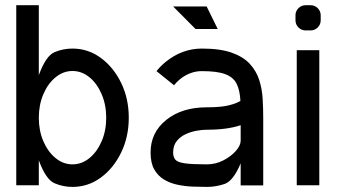

<svg xmlns="http://www.w3.org/2000/svg" viewBox="-20 -718 1344 744"><path d="M260.7 -81.1Q296.9 -81.1 326.7 -105.5Q356.4 -129.9 374 -170.9Q391.6 -211.9 391.6 -261.7Q391.6 -311.5 374 -352.8Q356.4 -394 326.7 -418.5Q296.9 -442.9 260.7 -442.9Q225.1 -442.9 195.3 -418.5Q165.5 -394 147.9 -352.8Q130.4 -311.5 130.4 -261.7Q130.4 -211.9 147.9 -170.9Q165.5 -129.9 195.3 -105.5Q225.1 -81.1 260.7 -81.1ZM260.7 -529.8Q321.3 -529.8 370.6 -493.7Q419.9 -457.5 449.5 -396.7Q479 -335.9 479 -261.7Q479 -188 449.5 -127Q419.9 -65.9 370.6 -29.8Q321.3 6.3 260.7 6.3Q224.1 6.3 190.9 -8.1Q157.7 -22.5 130.4 -96.7V0H43V-697.8H130.4V-426.8Q157.7 -501.5 190.9 -515.6Q224.1 -529.8 260.7 -529.8Z M781.7 -81.1Q815.4 -81.1 845.2 -96.4Q875 -111.8 893.6 -132.8Q912.1 -153.8 912.6 -171.9V-232.9Q860.8 -215.3 781.7 -215.3Q763.2 -215.3 740.7 -211.2Q718.3 -207 697.8 -197.3Q677.2 -187.5 664.1 -170.4Q650.9 -153.3 650.9 -127Q650.9 -108.9 659.9 -98.9Q668.9 -88.9 697 -85Q725.1 -81.1 781.7 -81.1ZM1000 0.5H912.6V-85Q883.8 -16.6 850.1 -5.1Q816.4 6.3 781.7 6.3Q755.9 6.3 726.1 5.1Q696.3 3.9 667.5 -2.2Q638.7 -8.3 615.2 -22.5Q591.8 -36.6 577.6 -61.8Q563.5 -86.9 563.5 -127Q563.5 -204.6 624.3 -253.4Q685.1 -302.2 781.7 -302.2Q835.4 -302.2 865.7 -309.6Q896 -316.9 911.6 -327.1Q909.7 -366.7 897.5 -392.3Q885.3 -418 854 -430.2Q822.8 -442.4 762.2 -442.4Q716.3 -442.4 676.8 -410.6Q664.6 -400.4 654.3 -387.7L586.4 -442.4Q602.1 -461.9 621.1 -477.5Q685.1 -529.8 762.2 -529.8Q833.5 -529.8 878.4 -513.7Q923.3 -497.6 948.5 -470Q973.6 -442.4 984.6 -407.7Q995.6 -373 997.8 -335.2Q1000 -297.4 1000 -261.7ZM823.7 -605.5H737.8L650.9 -692.9H780.8Z M1129.9 0V-523.4H1217.3V0ZM1183.6 -697.8Q1199.7 -697.8 1211.2 -686.3Q1222.7 -674.8 1222.7 -658.7V-639.6Q1222.7 -623 1211.2 -611.6Q1199.7 -600.1 1183.6 -600.1H1164.6Q1147.9 -600.1 1136.5 -611.6Q1125 -623 1125 -639.6V-658.7Q1125 -674.8 1136.5 -686.3Q1147.9 -697.8 1164.6 -697.8Z"/></svg>

Font: Qaz
Style: Regular
Weight: 400
Designer: GGBotNet
Foundry: f0n7
Version: 0.70